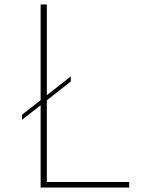

<svg xmlns="http://www.w3.org/2000/svg" viewBox="-20 -845 678 865"><path d="M163 0H562V-25H191V-393L299 -478V-501L191 -416V-825H163V-394L79 -328V-305L163 -371Z"/></svg>

Font: Spartan Thin
Style: Regular
Weight: 100
Designer: Matt Bailey, Mirko Velimirovic
Foundry: Matt Bailey
Version: Version 1.003; ttfautohint (v1.8.3)